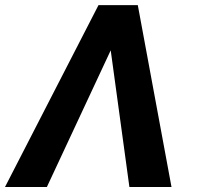

<svg xmlns="http://www.w3.org/2000/svg" viewBox="-20 -748 796 768"><path d="M497.6 0 419.4 -571.8V-727.5H531.2L666 0ZM434.6 -571.8 167.5 0H0L374 -727.5H485.4Z"/></svg>

Font: Inter 17pt
Style: Bold Italic
Weight: 700
Italic angle: -9.3988°
Version: Version 4.001;git-66647c0bb